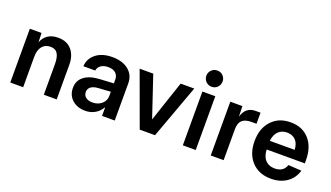

<svg xmlns="http://www.w3.org/2000/svg" viewBox="-70 -1273 3089 1791"><g transform="rotate(20 1475.0 -377.0)"><path d="M70 0V-534H186L189 -443Q230 -546 349 -546Q436 -546 483.5 -490.5Q531 -435 531 -343V0H403V-302Q403 -372 381.5 -407Q360 -442 310 -442Q258 -442 228 -405.5Q198 -369 198 -302V0Z M816 9Q736 9 686 -36Q636 -81 636 -153V-154Q636 -225 689 -267Q742 -309 840 -315L981 -323V-360Q981 -401 955 -424.5Q929 -448 881 -448Q838 -448 810.5 -429.5Q783 -411 777 -380L776 -376H659V-382Q665 -455 725.5 -502Q786 -549 886 -549Q987 -549 1047 -500Q1107 -451 1107 -370V-8V-7V0H981V-83H978Q954 -40 911.5 -15.5Q869 9 816 9ZM762 -158Q762 -125 787 -106Q812 -87 853 -87Q908 -87 944.5 -119Q981 -151 981 -199V-240L858 -232Q812 -229 787 -210Q762 -191 762 -159Z M1355 0 1160 -534H1295L1431 -129L1567 -534H1702L1507 0Z M1767 -686Q1767 -719 1790.5 -742.5Q1814 -766 1848 -766Q1882 -766 1905 -742.5Q1928 -719 1928 -686Q1928 -652 1905 -628.5Q1882 -605 1848 -605Q1814 -605 1790.5 -628.5Q1767 -652 1767 -686ZM1783 0V-534H1911V0Z M2060 0V-534H2180L2183 -430Q2213 -534 2311 -534H2360V-424H2310Q2248 -424 2218 -396.5Q2188 -369 2188 -308V0Z M2660 12Q2540 12 2469 -64Q2398 -140 2398 -267Q2398 -393 2468.5 -469.5Q2539 -546 2657 -546Q2773 -546 2841.5 -470Q2910 -394 2910 -260V-231H2531Q2534 -162 2568 -126Q2602 -90 2661 -90Q2747 -90 2772 -164L2903 -156Q2881 -78 2816.5 -33Q2752 12 2660 12ZM2531 -317H2778Q2774 -381 2742 -413Q2710 -445 2657 -445Q2605 -445 2571.5 -412Q2538 -379 2531 -317Z"/></g></svg>

Font: Txt Sans SemiBold
Style: Regular
Weight: 600
Designer: Open Source
Foundry: XRLN
Version: Version 1.0